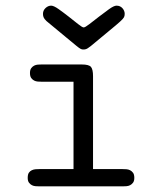

<svg xmlns="http://www.w3.org/2000/svg" viewBox="-20 -659 565 679"><path d="M132 -610Q132 -622 141 -630.5Q150 -639 161 -639Q170 -639 187 -627Q204 -615 222.5 -600.5Q241 -586 256 -574Q271 -562 276 -562Q281 -562 296.5 -574Q312 -586 330 -600Q348 -614 365.5 -626.5Q383 -639 392 -639Q405 -639 413 -630Q421 -621 421 -610Q421 -603 418.5 -598Q416 -593 404.5 -582.5Q393 -572 368.5 -552Q344 -532 301 -496Q297 -493 290.5 -488.5Q284 -484 276 -484H273Q270 -484 265.5 -486Q261 -488 249.5 -497.5Q238 -507 215 -526Q192 -545 151 -579Q144 -584 138 -591.5Q132 -599 132 -610ZM78 -30Q78 -42 82 -48Q86 -54 92.5 -57Q99 -60 106 -60.5Q113 -61 119 -61H240V-370H127Q121 -370 114 -370.5Q107 -371 101 -374Q95 -377 90.5 -383Q86 -389 86 -401Q86 -412 90.5 -418Q95 -424 101 -427Q107 -430 114 -430.5Q121 -431 127 -431H269Q295 -431 302 -422Q309 -413 309 -390V-61H414Q420 -61 427 -60.5Q434 -60 440 -57Q446 -54 450.5 -48Q455 -42 455 -30Q455 -19 450.5 -13Q446 -7 440 -4Q434 -1 427 -0.5Q420 0 414 0H119Q113 0 106 -0.5Q99 -1 93 -4Q87 -7 82.5 -13Q78 -19 78 -30Z"/></svg>

Font: CMU Typewriter Custom
Style: Regular
Weight: 500
Monospace: yes
Version: Version 0.7.0